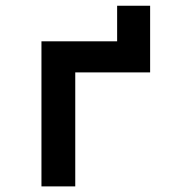

<svg xmlns="http://www.w3.org/2000/svg" viewBox="-20 -665 626 685"><path d="M127.9 0H248.5V-406.7H515.6V-644.5H397.9V-517.6H127.9Z"/></svg>

Font: Cascadia Mono SemiBold
Style: Regular
Weight: 600
Monospace: yes
Designer: Aaron Bell
Foundry: Saja Typeworks
Version: Version 2404.023